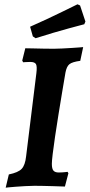

<svg xmlns="http://www.w3.org/2000/svg" viewBox="-20 -869 420 898"><path d="M286.2 -529.8Q279 -487.5 270.3 -435.8Q261.7 -384 253.1 -330.7Q244.6 -277.3 237.5 -229.9Q230.5 -182.6 226.5 -149.1Q222.5 -115.6 222.5 -103Q222.5 -79.4 230.1 -70.8Q237.8 -62.3 254.1 -62.3Q270.2 -62.3 283.1 -63.8Q296.1 -65.3 296.1 -65.3L299.9 -58.6L283.6 3.5Q283.6 3.5 267.9 3Q252.2 2.5 228.9 1.7Q205.6 1 181.6 0.5Q157.6 0 141.5 0Q121.3 0 97.7 1.5Q74.1 3.1 53.6 4.4Q33 5.7 19.8 7.3Q6.6 8.8 6.6 8.8L21.3 -53.1Q65.1 -62.1 81.3 -79.2Q97.6 -96.3 102.1 -137.8L150.1 -526.7Q154.1 -558.2 148.4 -568.8Q142.6 -579.3 121.5 -579.3Q112.9 -579.3 100.5 -578.6Q88.2 -577.8 88.2 -577.8Q87.3 -580.1 86.1 -581.8Q84.9 -583.4 84 -585.7L98.3 -643.2Q110.3 -643.2 133.3 -642.6Q156.2 -642.1 183 -641.5Q209.8 -641 232 -641Q248.1 -641 271.2 -642.2Q294.2 -643.5 316.6 -644.8Q338.9 -646.2 354 -647.4Q369 -648.7 369 -648.7L355.4 -584.5Q318.1 -579.5 304.9 -568.9Q291.6 -558.3 286.2 -529.8ZM374.2 -755.6Q374.2 -755.6 354.9 -750.5Q335.7 -745.4 303 -736.6Q270.4 -727.7 229.8 -715.8Q189.2 -703.8 146.5 -690.2L133.6 -698.8L120.8 -744Q160.8 -761.5 200.3 -780.1Q239.9 -798.7 271.8 -814.3Q303.8 -829.8 323.1 -839.4Q342.4 -848.9 342.4 -848.9L354.5 -843.4L379.5 -768.3Z"/></svg>

Font: Alegreya
Style: Italic
Weight: 400
Italic angle: -7°
Designer: Juan Pablo del Peral
Foundry: Huerta Tipografica
Version: Version 2.009